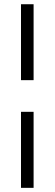

<svg xmlns="http://www.w3.org/2000/svg" viewBox="-20 -694 260 915"><path d="M140.1 -673.8V-312H80.1V-673.8ZM140.1 -161.1V201.2H80.1V-161.1Z"/></svg>

Font: Linux Libertine
Style: Bold
Weight: 700
Designer: Philipp H. Poll
Foundry: Philipp H. Poll
Version: Version 5.0.3